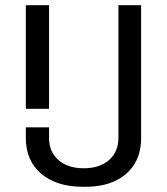

<svg xmlns="http://www.w3.org/2000/svg" viewBox="-20 -706 640 736"><path d="M79 -289V-686H168V-289ZM298 10Q197 10 138 -40Q79 -90 79 -177V-218H168V-178Q168 -124 204 -92.5Q240 -61 301 -61Q362 -61 398 -92.5Q434 -124 434 -178V-686H521V-177Q521 -118 495 -76.5Q469 -35 421.5 -12.5Q374 10 308 10Z"/></svg>

Font: Chivo Mono Medium Light
Style: Regular
Weight: 300
Monospace: yes
Version: Version 1.008